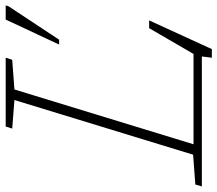

<svg xmlns="http://www.w3.org/2000/svg" viewBox="-94 -682 783 692"><g transform="rotate(-90 298.0 -335.5)"><path d="M322 -675.5 124.5 -30H450L543 -190H571L467.5 36H436.5L441 0H-27.5L-20.5 -23.5L87 -31.5L284 -675.5L181 -683.5L188.5 -707H436.5L429 -683.5ZM484 -514.5 574 -707H625L622 -697L501.5 -514.5Z"/></g></svg>

Font: Newsreader 6pt ExtraLight
Style: Italic
Weight: 275
Italic angle: -17°
Designer: Hugues Gentile
Foundry: Production Type
Version: Version 1.003; ttfautohint (v1.8.3)